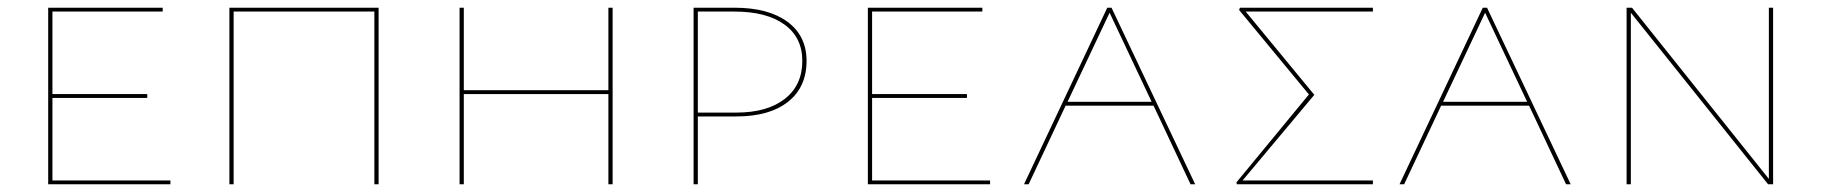

<svg xmlns="http://www.w3.org/2000/svg" viewBox="-20 -478 4724 498"><path d="M422 -10V0H105V-458H402V-448H116V-234H362V-224H116V-10Z M962 0H951V-448H586V0H575V-458H962Z M1569 -458V0H1558V-234H1183V0H1172V-458H1183V-244H1558V-458Z M2072 -320Q2072 -252 2024 -214Q1976 -176 1890 -176H1790V0H1779V-458H1885Q1973 -458 2022.5 -421.5Q2072 -385 2072 -320ZM2061 -320Q2061 -381 2014.5 -414.5Q1968 -448 1885 -448H1790V-186H1890Q1970 -186 2015.5 -221.5Q2061 -257 2061 -320Z M2548 -10V0H2231V-458H2528V-448H2242V-234H2488V-224H2242V-10Z M2972 -204H2744L2648 0H2636L2852 -458H2863L3080 0H3068ZM2967 -214 2858 -445 2749 -214Z M3541 -448H3211L3389 -232L3203 -10H3541V0H3188L3187 -5L3375 -233L3194 -452L3196 -458H3541Z M3946 -204H3718L3622 0H3610L3826 -458H3837L4054 0H4042ZM3941 -214 3832 -445 3723 -214Z M4579 -458V0H4566L4210 -445V0H4199V-458H4213L4568 -14V-458Z"/></svg>

Font: Ysabeau SC Hairline
Style: Regular
Weight: 100
Designer: Christian Thalmann (Catharsis Fonts)
Version: Version 0.003